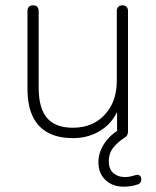

<svg xmlns="http://www.w3.org/2000/svg" viewBox="-20 -510 585 720"><path d="M419 -121H431Q412 -58 364 -25Q316 8 254 8Q197 8 159 -13Q121 -34 102 -75Q83 -116 83 -177V-468Q83 -479 88.5 -484.5Q94 -490 104 -490Q114 -490 119.5 -484.5Q125 -479 125 -468V-181Q125 -105 156 -68Q187 -31 254 -31Q327 -31 372.5 -79.5Q418 -128 418 -207V-468Q418 -479 423.5 -484.5Q429 -490 439 -490Q449 -490 454.5 -484.5Q460 -479 460 -468V-16Q460 -8 456.5 -2.5Q453 3 448 6Q426 19 407 41Q388 63 388 94Q388 125 405.5 139.5Q423 154 448 154Q459 154 468.5 152Q478 150 487 147Q497 144 502.5 147.5Q508 151 509.5 158Q511 165 508 171.5Q505 178 498 181Q484 186 470.5 188Q457 190 443 190Q402 190 375.5 165Q349 140 349 98Q349 62 371 28.5Q393 -5 432 -27L421 -6Q420 -8 419.5 -11.5Q419 -15 419 -18Z"/></svg>

Font: Nunito ExtraLight
Style: Regular
Weight: 200
Designer: Vernon Adams
Foundry: Vernon Adams
Version: Version 3.602